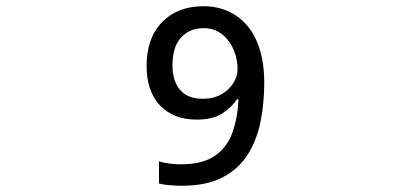

<svg xmlns="http://www.w3.org/2000/svg" viewBox="-20 -680 1310 612"><path d="M558.6 -87.9Q640.6 -87.9 692.1 -116Q743.7 -144 772 -191.2Q800.3 -238.3 811.3 -296.6Q822.3 -355 822.3 -415Q822.3 -477.5 807.6 -523.7Q793 -569.8 766.4 -600.1Q739.7 -630.4 704.6 -645.3Q669.4 -660.2 628.9 -660.2Q545.9 -660.2 496.6 -609.4Q447.3 -558.6 447.3 -470.2Q447.3 -388.2 490.5 -343.5Q533.7 -298.8 606 -298.8Q657.7 -298.8 687.7 -317.9Q717.8 -336.9 735.4 -363.8H740.2Q737.8 -306.2 721.4 -259Q705.1 -211.9 666 -184.1Q627 -156.2 555.2 -156.2Q537.6 -156.2 519.5 -158.7Q501.5 -161.1 486.8 -165.5V-95.2Q500 -91.3 521.5 -89.6Q543 -87.9 558.6 -87.9ZM626.5 -365.2Q577.6 -365.2 553.7 -393.8Q529.8 -422.4 529.8 -471.2Q529.8 -531.7 557.6 -561Q585.4 -590.3 629.4 -590.3Q656.2 -590.3 676.3 -578.6Q696.3 -566.9 710 -547.6Q723.6 -528.3 730.5 -505.4Q737.3 -482.4 737.3 -459Q737.3 -436.5 723.6 -414.8Q710 -393.1 685.3 -379.2Q660.6 -365.2 626.5 -365.2Z"/></svg>

Font: Noto Emoji Medium
Style: Regular
Weight: 500
Designer: Google, Inc.
Foundry: Google, Inc.
Version: Version 3.003